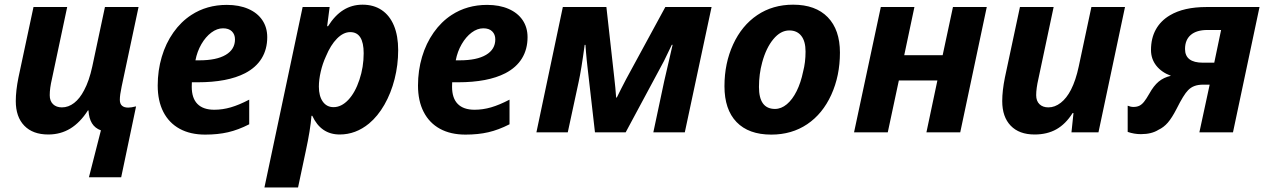

<svg xmlns="http://www.w3.org/2000/svg" viewBox="-20 -577 5529 837"><path d="M365.7 -95.7H363.3Q329.6 -43 286.9 -16.8Q244.1 9.3 190.4 9.3Q123 9.3 85.9 -29.1Q48.8 -67.4 48.8 -136.2Q48.8 -181.6 60.5 -239.3L126 -546.4H272.9L206.5 -233.4Q196.8 -192.4 196.8 -162.1Q196.8 -136.7 211.2 -122.8Q225.6 -108.9 250 -108.9Q278.3 -108.9 303.2 -128.2Q328.1 -147.5 346.7 -183.6Q368.7 -224.1 382.3 -287.1L437.5 -546.4H584L510.3 -199.7Q502.4 -162.6 502.4 -142.1Q502.4 -107.9 539.1 -107.9Q551.8 -107.9 573.2 -113.3L508.3 195.8H367.7L419.9 -8.8Q394 -18.1 380.9 -39.6Q367.7 -61 365.7 -95.7Z M667.5 -204.1Q667.5 -269.5 685.1 -328.9Q702.6 -388.2 735.8 -435.3Q769 -482.4 814 -511.7Q881.3 -555.7 968.8 -555.7Q1022.5 -555.7 1062.3 -538.3Q1102.1 -521 1123.5 -489.3Q1145 -457.5 1145 -415Q1145 -362.3 1120.6 -322.5Q1096.2 -282.7 1048.3 -257.8Q971.7 -218.3 841.8 -218.3H816.4Q815.9 -212.4 815.9 -198.7Q815.9 -148.9 840.8 -123.8Q865.7 -98.6 914.1 -98.6Q950.2 -98.6 986.3 -109.1Q1022.5 -119.6 1066.4 -142.6V-35.2Q1018.6 -10.7 974.1 -0.5Q929.7 9.8 874.5 9.8Q809.6 9.8 763.2 -15.6Q716.8 -41 692.1 -89.1Q667.5 -137.2 667.5 -204.1ZM1004.4 -405.3Q1004.4 -426.8 991 -440.2Q977.5 -453.6 952.1 -453.6Q926.3 -453.6 901.4 -435.1Q876.5 -416.5 857.9 -384.5Q839.4 -352.5 832 -314H849.1Q923.8 -314 964.1 -337.9Q1004.4 -361.8 1004.4 -405.3Z M1299.3 -546.4H1417L1406.2 -462.9H1410.2Q1439.9 -510.3 1477.1 -533.4Q1514.2 -556.6 1560.5 -556.6Q1608.9 -556.6 1643.8 -533.2Q1678.7 -509.8 1697.3 -465.3Q1715.8 -420.9 1715.8 -358.4Q1715.8 -293.9 1700.2 -232.4Q1684.6 -170.9 1655.8 -120.6Q1627 -70.3 1588.9 -38.6Q1530.8 9.3 1460.9 9.3Q1378.9 9.3 1341.3 -72.3H1337.9Q1333 -10.7 1313 81.5L1279.3 240.2H1132.8ZM1546.9 -229.5Q1565.4 -284.7 1565.4 -344.7Q1565.4 -437 1506.8 -437Q1477.1 -437 1449.2 -408.9Q1421.4 -380.9 1400.9 -331.5Q1386.2 -299.8 1378.2 -264.6Q1370.1 -229.5 1370.1 -199.2Q1370.1 -158.2 1387.2 -134Q1404.3 -109.9 1434.1 -109.9Q1468.3 -109.9 1498.3 -141.6Q1528.3 -173.3 1546.9 -229.5Z M1802.2 -204.1Q1802.2 -269.5 1819.8 -328.9Q1837.4 -388.2 1870.6 -435.3Q1903.8 -482.4 1948.7 -511.7Q2016.1 -555.7 2103.5 -555.7Q2157.2 -555.7 2197 -538.3Q2236.8 -521 2258.3 -489.3Q2279.8 -457.5 2279.8 -415Q2279.8 -362.3 2255.4 -322.5Q2231 -282.7 2183.1 -257.8Q2106.4 -218.3 1976.6 -218.3H1951.2Q1950.7 -212.4 1950.7 -198.7Q1950.7 -148.9 1975.6 -123.8Q2000.5 -98.6 2048.8 -98.6Q2085 -98.6 2121.1 -109.1Q2157.2 -119.6 2201.2 -142.6V-35.2Q2153.3 -10.7 2108.9 -0.5Q2064.5 9.8 2009.3 9.8Q1944.3 9.8 1897.9 -15.6Q1851.6 -41 1826.9 -89.1Q1802.2 -137.2 1802.2 -204.1ZM2139.2 -405.3Q2139.2 -426.8 2125.7 -440.2Q2112.3 -453.6 2086.9 -453.6Q2061 -453.6 2036.1 -435.1Q2011.2 -416.5 1992.7 -384.5Q1974.1 -352.5 1966.8 -314H1983.9Q2058.6 -314 2098.9 -337.9Q2139.2 -361.8 2139.2 -405.3Z M2433.6 -546.4H2623.5L2657.7 -239.7Q2663.1 -193.8 2666 -151.9H2668.9Q2687 -189 2709.5 -231.9L2880.4 -546.4H3082L2965.3 0H2828.1L2875.5 -223.1Q2880.9 -249 2897 -315.9Q2910.2 -371.1 2912.1 -381.8H2908.7L2874.5 -311L2707.5 0H2573.7L2540.5 -290L2537.6 -316.9Q2536.1 -333.5 2534.4 -351.8Q2532.7 -370.1 2532.2 -381.3H2528.8Q2514.2 -272.5 2502.4 -219.2L2455.1 0H2318.4Z M3138.2 -201.2Q3138.2 -301.3 3176 -383.5Q3213.9 -465.8 3281.2 -511.2Q3348.6 -556.6 3437.5 -556.6Q3535.2 -556.6 3588.4 -502Q3641.6 -447.3 3641.6 -347.7Q3641.6 -246.6 3603.8 -163.6Q3565.9 -80.6 3499 -35.6Q3431.6 9.8 3342.3 9.8Q3243.7 9.8 3190.9 -44.9Q3138.2 -99.6 3138.2 -201.2ZM3481 -264.6Q3491.7 -304.7 3491.7 -352.1Q3491.7 -397 3473.1 -420.7Q3454.6 -444.3 3420.9 -444.3Q3382.8 -444.3 3351.3 -406.2Q3319.8 -368.2 3302.7 -305.2Q3288.6 -253.9 3288.6 -197.8Q3288.6 -102.1 3358.4 -102.1Q3385.7 -102.1 3410.2 -122.6Q3434.6 -143.1 3452.9 -179.9Q3471.2 -216.8 3481 -264.6Z M3819.8 -546.4H3966.3L3921.9 -336.4H4089.4L4134.3 -546.4H4281.7L4166 0H4018.6L4066.4 -226.1H3898.4L3850.1 0H3703.1Z M4349.1 -136.2Q4349.1 -181.6 4360.8 -239.3L4426.3 -546.4H4573.2L4506.8 -233.4Q4497.1 -191.4 4497.1 -162.1Q4497.1 -136.7 4511.5 -122.8Q4525.9 -108.9 4550.3 -108.9Q4578.6 -108.9 4604.2 -128.9Q4629.9 -148.9 4648.9 -186Q4669.9 -227.1 4682.6 -287.1L4737.8 -546.4H4884.3L4768.6 0H4650.9L4659.7 -84H4655.8Q4625.5 -36.1 4585.2 -13.4Q4544.9 9.3 4490.2 9.3Q4422.9 9.3 4386 -29.1Q4349.1 -67.4 4349.1 -136.2Z M4896 -2V-116.2Q4909.2 -110.8 4920.9 -110.8Q4936 -110.8 4946.8 -116Q4957.5 -121.1 4967.3 -133.3Q4977.1 -145.5 4990.2 -168.5Q5009.3 -203.1 5031 -221.2Q5052.7 -239.3 5084.5 -246.6Q5043.5 -261.7 5020.5 -291Q4997.6 -320.3 4997.6 -358.9Q4997.6 -410.2 5018.6 -448.2Q5039.6 -486.3 5080.1 -510.3Q5140.6 -546.4 5239.7 -546.4H5470.7L5355 0H5208.5L5253.4 -208H5225.6Q5203.1 -208 5187.3 -202.1Q5171.4 -196.3 5159.2 -183.6Q5140.1 -164.6 5109.4 -103Q5088.9 -63 5070.8 -42.2Q5052.7 -21.5 5030.3 -11.2Q5000.5 7.8 4953.6 7.8Q4924.3 7.8 4896 -2ZM5273.4 -303.7 5303.2 -446.3H5243.7Q5196.3 -446.3 5171.1 -424.8Q5146 -403.3 5146 -363.3Q5146 -303.7 5224.1 -303.7Z"/></svg>

Font: Viking Open Sans
Style: Bold Italic
Weight: 700
Italic angle: -12°
Foundry: Ascender Corporation
Version: Version 2.000